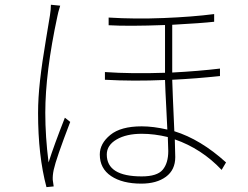

<svg xmlns="http://www.w3.org/2000/svg" viewBox="-20 -766 1040 805"><path d="M193.4 -746.1 232.4 -742.2Q222.7 -710.9 220.7 -698.2Q169.9 -461.9 169.9 -293Q169.9 -193.4 183.6 -85Q207 -158.2 252 -272.5L274.4 -254.9Q214.8 -99.6 205.1 -53.7Q200.2 -30.3 201.2 -11.7L205.1 15.6L174.8 18.6Q139.6 -113.3 139.6 -292Q139.6 -355.5 147.9 -429.2Q156.2 -502.9 172.9 -601.6Q189.5 -700.2 189.5 -702.1Q193.4 -726.6 193.4 -746.1ZM685.5 -132.8Q685.5 -140.6 683.6 -191.4Q627 -205.1 574.2 -205.1Q509.8 -205.1 468.8 -181.2Q427.7 -157.2 427.7 -118.2Q427.7 -26.4 574.2 -26.4Q638.7 -26.4 662.1 -54.2Q685.5 -82 685.5 -132.8ZM902.3 -478.5V-447.3Q804.7 -436.5 702.1 -431.6Q703.1 -390.6 710.9 -215.8Q821.3 -181.6 927.7 -85L909.2 -53.7Q825.2 -142.6 712.9 -181.6Q714.8 -119.1 714.8 -107.4Q714.8 -53.7 675.8 -24.9Q636.7 3.9 572.3 3.9Q493.2 3.9 445.8 -27.8Q398.4 -59.6 398.4 -118.2Q398.4 -164.1 442.4 -200.2Q486.3 -236.3 574.2 -236.3Q623 -236.3 681.6 -222.7Q681.6 -233.4 677.2 -313Q672.9 -392.6 671.9 -430.7Q540 -424.8 419.9 -431.6V-463.9Q532.2 -456.1 671.9 -460.9V-465.8V-661.1Q517.6 -655.3 435.5 -660.2V-692.4Q545.9 -685.5 666.5 -690.4Q787.1 -695.3 877.9 -707V-674.8Q826.2 -668.9 702.1 -662.1V-468.8V-461.9Q813.5 -467.8 902.3 -478.5Z"/></svg>

Font: Gen Shin Gothic ExtraLight
Style: Regular
Weight: 100
Designer: [Source Han Sans]
Ryoko NISHIZUKA  (kana & ideographs); Paul D. Hunt (Latin, Greek & Cyrillic); Wenlong ZHANG  (bopomofo
Version: Version 1.002.20150607